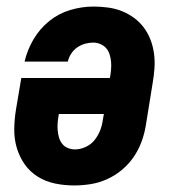

<svg xmlns="http://www.w3.org/2000/svg" viewBox="-20 -558 540 586"><path d="M206 8Q176 8 147.5 2Q119 -4 95 -19Q71 -34 55 -57Q39 -80 31 -107.5Q23 -135 23.5 -165Q24 -195 29 -225L45 -320H315L316 -323Q318 -335 319 -346.5Q320 -358 319 -369.5Q318 -381 314.5 -392Q311 -403 304 -411Q297 -419 286.5 -423.5Q276 -428 265 -428Q252 -428 239.5 -424.5Q227 -421 216 -413.5Q205 -406 197.5 -394.5Q190 -383 187 -370H55Q63 -405 82 -437.5Q101 -470 130 -493.5Q159 -517 194.5 -527.5Q230 -538 265 -538Q287 -538 309.5 -535Q332 -532 352 -524Q372 -516 389 -503.5Q406 -491 418.5 -474.5Q431 -458 439 -437.5Q447 -417 450 -395Q453 -373 451.5 -350.5Q450 -328 446 -305L425 -175Q421 -150 412 -125.5Q403 -101 388 -79Q373 -57 352 -39.5Q331 -22 306.5 -11Q282 0 256.5 4Q231 8 206 8ZM209 -102Q225 -102 241.5 -109.5Q258 -117 269 -131Q280 -145 286 -161Q292 -177 294 -193L297 -210H160L159 -207Q157 -195 156 -183.5Q155 -172 156 -160.5Q157 -149 160 -138.5Q163 -128 169.5 -119.5Q176 -111 186.5 -106.5Q197 -102 209 -102Z"/></svg>

Font: Iosevka Curly Heavy Oblique
Style: Regular
Weight: 900
Italic angle: -9°
Monospace: yes
Designer: Belleve Invis
Foundry: Belleve Invis
Version: Version 11.1.0; ttfautohint (v1.8.3)